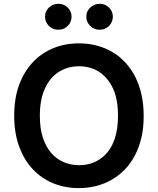

<svg xmlns="http://www.w3.org/2000/svg" viewBox="-20 -961 815 991"><path d="M387.4 9.9Q315 9.9 253.7 -15.4Q192.5 -40.8 147.9 -89Q103.3 -137.1 78.3 -206.3Q53.3 -275.6 53.3 -363.6Q53.3 -454.2 78.8 -523.1Q130.3 -660.2 254.3 -712Q315 -737.2 387.4 -737.2Q436.1 -737.2 479.8 -725.7Q523.4 -714.1 560.5 -692.1Q597.7 -670.1 627.5 -637.8Q657.3 -605.5 678.3 -563.9Q699.2 -522.4 710.4 -472.1Q721.6 -421.9 721.6 -363.6Q721.9 -301.5 709.7 -249.8Q697.4 -198.2 675.2 -156.6Q653.1 -115.1 622 -83.8Q590.9 -52.6 553.8 -31.8Q516.7 -11 474.4 -0.5Q432.2 9.9 387.4 9.9ZM387.4 -108.3Q463.8 -108.3 516.7 -156.2Q589.1 -222.7 589.1 -363.6Q589.1 -448.9 562.9 -505.3Q548.7 -535.2 529.8 -556.6Q511 -578.1 488.6 -592Q466.3 -605.8 440.7 -612.4Q415.1 -619 387.4 -619Q331.3 -619 285.2 -590.9Q238.6 -562.5 211.6 -503.6Q185.7 -447.1 185.7 -363.6Q185.4 -299.7 200.8 -252Q216.3 -204.2 243.4 -172.4Q270.6 -140.6 307.7 -124.6Q344.8 -108.7 387.4 -108.3ZM281.2 -807.5Q252.1 -807.5 232.2 -827.4Q212.4 -848 212.4 -874.3Q212.4 -889.6 218 -901.8Q223.7 -914.1 233.3 -922.9Q242.9 -931.8 255.3 -936.6Q267.8 -941.4 281.2 -941.4Q310 -941.4 329.5 -921.9Q349.4 -902.7 349.4 -874.3Q349.4 -861.5 344.5 -849.4Q339.5 -837.4 330.6 -828.1Q321.7 -818.9 309.1 -813.2Q296.5 -807.5 281.2 -807.5ZM494.3 -807.5Q465.2 -807.5 445.3 -827.4Q425.4 -848 425.4 -874.3Q425.4 -889.6 431.1 -901.8Q436.8 -914.1 446.4 -922.9Q456 -931.8 468.4 -936.6Q480.8 -941.4 494.3 -941.4Q523.1 -941.4 542.6 -921.9Q562.5 -902.7 562.5 -874.3Q562.5 -861.5 557.5 -849.4Q552.6 -837.4 543.7 -828.1Q534.8 -818.9 522.2 -813.2Q509.6 -807.5 494.3 -807.5Z"/></svg>

Font: Linik Sans SemiBold
Style: Regular
Weight: 600
Designer: Fonts by Rasmus Andersson / Changes by Cristiano Sobral with parts from Marc Monis
Foundry: rsms
Version: Version 3.020; ttfautohint (v1.6)